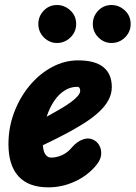

<svg xmlns="http://www.w3.org/2000/svg" viewBox="-20 -756 554 784"><path d="M177.5 9Q96.5 9 55.5 -36Q14.5 -81 14.5 -167.5Q14.5 -235.5 37.8 -297Q61 -358.5 101 -406.5Q141 -454.5 192.2 -482Q243.5 -509.5 299 -509.5Q368 -509.5 402.2 -481.8Q436.5 -454 436.5 -400.5Q436.5 -378 427.2 -356.5Q418 -335 399.2 -314.2Q380.5 -293.5 352.5 -272.8Q324.5 -252 287 -231Q264 -217.5 229.5 -199.8Q195 -182 155 -163Q155.5 -154.5 156.8 -147.8Q158 -141 160 -135.5Q164 -125.5 171.2 -119Q178.5 -112.5 188.5 -112.5Q211.5 -112.5 234.2 -123Q257 -133.5 274 -154.5Q296.5 -180.5 322.8 -188Q349 -195.5 370.5 -179.5Q381 -172 388 -157Q395 -142 392.8 -122.2Q390.5 -102.5 371.5 -79.5Q337 -38.5 285.5 -14.8Q234 9 177.5 9ZM170.5 -279.5Q184.5 -287 198 -294.8Q211.5 -302.5 225.5 -310.5Q253 -326.5 271 -340Q289 -353.5 298.2 -364.8Q307.5 -376 307.5 -385Q307.5 -391.5 304.8 -396.5Q302 -401.5 295.5 -401.5Q267.5 -401.5 243.5 -386.2Q219.5 -371 201 -343.5Q182.5 -316 170.5 -279.5ZM435 -580.5Q404.5 -580.5 381.8 -603.2Q359 -626 359 -658Q359 -689.5 381 -712.5Q403 -735.5 435 -735.5Q466 -735.5 489.8 -713.5Q513.5 -691.5 513.5 -658Q513.5 -626 490.5 -603.2Q467.5 -580.5 435 -580.5ZM212.5 -580.5Q182 -580.5 159.2 -603.2Q136.5 -626 136.5 -658Q136.5 -689.5 158.5 -712.5Q180.5 -735.5 212.5 -735.5Q243.5 -735.5 267.2 -713.5Q291 -691.5 291 -658Q291 -626 267.8 -603.2Q244.5 -580.5 212.5 -580.5Z"/></svg>

Font: Edu AU VIC WA NT Hand
Style: Bold
Weight: 700
Version: Version 1.001